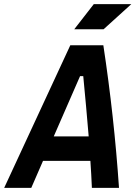

<svg xmlns="http://www.w3.org/2000/svg" viewBox="-52 -914 659 934"><path d="M-31.7 0 290 -693.8H450.7Q503.4 -346.2 526.9 0H395Q393.6 -32.7 391.8 -65.7Q390.1 -98.6 387.7 -131.3H157.2L100.1 0ZM209.5 -250.5H379.4Q373.5 -323.7 366.7 -397Q359.9 -470.2 353 -543.5H337.4ZM309.1 -771.5 404.3 -894H586.9L451.7 -771.5Z"/></svg>

Font: Cascadia Code PL
Style: Bold Italic
Weight: 700
Italic angle: -10°
Monospace: yes
Designer: Aaron Bell
Foundry: Saja Typeworks
Version: Version 2404.023; ttfautohint (v1.8.4)